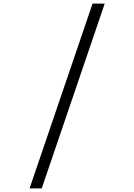

<svg xmlns="http://www.w3.org/2000/svg" viewBox="-20 -868 740 1058"><path d="M557 -848 210 170H143L490 -848Z"/></svg>

Font: Martian Mono SemiExpanded ExtraLight
Style: Regular
Weight: 250
Monospace: yes
Version: Version 0.930